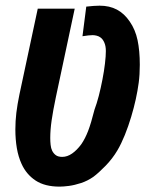

<svg xmlns="http://www.w3.org/2000/svg" viewBox="-20 -660 547 690"><path d="M194.3 10.7Q141.1 10.7 107.9 -11.2Q74.7 -33.2 57.6 -70.8Q45.9 -96.2 40.5 -127.7Q35.2 -159.2 35.2 -194.8Q35.2 -225.1 38.8 -255.1Q42.5 -285.2 49.8 -320.3L115.7 -628.9H248.5L180.7 -310.5Q170.4 -261.2 165.5 -227.1Q160.6 -192.9 160.6 -164.1Q160.6 -151.4 161.9 -139.4Q163.1 -127.4 167.5 -118.2Q172.4 -108.4 180.7 -102.3Q189 -96.2 203.6 -96.2Q221.7 -96.2 239 -108.2Q256.3 -120.1 272.5 -142.1Q286.1 -162.1 296.6 -189.2Q307.1 -216.3 319.8 -266.6Q327.6 -287.1 335 -315.4Q342.3 -343.8 348.1 -374Q354 -404.3 357.2 -431.4Q360.4 -458.5 360.4 -476.6Q360.4 -494.1 355.2 -506.3Q350.1 -518.6 341.8 -524.9Q335.4 -529.8 327.6 -531.7Q319.8 -533.7 313 -533.7Q306.2 -533.7 297.4 -532.7Q288.6 -531.7 276.4 -529.8L290 -636.2Q303.2 -637.7 315.9 -638.7Q328.6 -639.6 337.9 -639.6Q373.5 -639.6 400.1 -625.5Q426.8 -611.3 446.3 -582.5Q466.3 -553.7 474.4 -515.6Q482.4 -477.5 482.4 -427.2Q482.4 -392.1 478.5 -362.8Q474.6 -333.5 467.8 -302.7Q461.4 -273.4 451.4 -240Q441.4 -206.5 428.7 -175Q416 -143.6 401.9 -119.6Q384.3 -89.8 359.4 -64.2Q334.5 -38.6 315.4 -24.4Q294.4 -9.8 271.2 -2.2Q248 5.4 227.8 8.1Q207.5 10.7 194.3 10.7Z"/></svg>

Font: Open Sans Condensed
Style: Italic
Weight: 400
Width: 3
Italic angle: -12°
Designer: Monotype Design Team
Foundry: Monotype Imaging Inc.
Version: Version 3.000